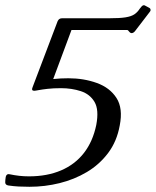

<svg xmlns="http://www.w3.org/2000/svg" viewBox="-78 -550 597 736"><path d="M126 -247Q154 -250 184 -250Q243 -250 293 -232Q343 -214 368.5 -174.5Q394 -135 381 -69Q370 -8 336.5 36.5Q303 81 255 109.5Q207 138 150.5 152Q94 166 35 166Q14 166 -6 165Q-26 164 -46 161Q-58 159 -58 149Q-58 146 -57.5 139.5Q-57 133 -56 128Q-53 115 -41 118Q-22 122 -4 124Q14 126 33 126Q103 126 156.5 103Q210 80 244 36Q278 -8 291 -71Q302 -129 284.5 -159Q267 -189 232 -200.5Q197 -212 156 -212Q127 -212 105 -209.5Q83 -207 70 -204.5Q57 -202 53 -202Q41 -202 47 -216L143 -469Q148 -480 160 -480H341Q381 -480 403 -483.5Q425 -487 437 -495Q449 -503 458 -517L463 -523Q468 -530 474 -530Q476 -530 481 -527L494 -520Q500 -517 499 -510Q499 -508 497.5 -506.5Q496 -505 495 -503L439 -430Q433 -423 426 -423Q425 -423 422.5 -424Q420 -425 416 -430Q413 -435 409 -435Q405 -435 400 -435H196Z"/></svg>

Font: Young Serif Light
Style: Italic
Weight: 300
Italic angle: -10.979°
Designer: Bastien Sozeau
Foundry: NBR — Bastien Sozeau
Version: Version 5.001